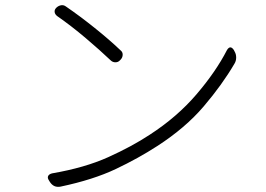

<svg xmlns="http://www.w3.org/2000/svg" viewBox="-20 -728 1040 752"><path d="M202 -699Q210 -706 220 -707.5Q230 -709 239 -702Q293 -665 351 -618.5Q409 -572 452 -531Q461 -524 460.5 -513Q460 -502 452 -494L450 -492Q443 -484 432 -484Q421 -484 413 -492Q372 -531 316 -578.5Q260 -626 204 -665Q195 -672 194 -681Q193 -690 200 -697ZM172 -21Q165 -31 168.5 -38.5Q172 -46 184 -49Q312 -71 404 -112.5Q496 -154 566 -200Q674 -270 750 -359Q826 -448 869 -532Q882 -553 896 -532L899 -526Q905 -516 905 -502.5Q905 -489 898 -478Q850 -396 778 -311.5Q706 -227 596 -156Q522 -108 433.5 -66Q345 -24 217 3Q190 8 175 -16Z"/></svg>

Font: Chiron GoRound TC L
Style: Regular
Weight: 300
Designer: Ryoko NISHIZUKA 西塚涼子 (kana, bopomofo & ideographs); Paul D. Hunt (Latin, Greek & Cyrillic); Sandoll Communications 산돌커뮤니
Foundry: Adobe
Version: Version 1.000;hotconv 1.1.1;makeotfexe 2.6.0